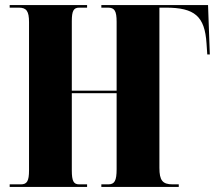

<svg xmlns="http://www.w3.org/2000/svg" viewBox="-20 -734 845 754"><path d="M18 0H322V-10H291C269 -10 262 -23 262 -65V-368H438V-70C438 -24 430 -10 405 -10H378V0H682V-10H658C618 -10 606 -26 606 -75V-704H631C745 -704 784 -670 791 -564L794 -520H804L797 -714H378V-704H404C430 -704 438 -691 438 -648V-378H262V-651C262 -691 269 -704 291 -704H322V-714H18V-704H54C84 -704 94 -690 94 -647V-65C94 -23 86 -10 62 -10H18Z"/></svg>

Font: Noto Serif Display ExtraCondensed Black
Style: Regular
Weight: 900
Width: 2
Designer: Monotype Design Team
Foundry: Monotype Imaging Inc.
Version: Version 2.009